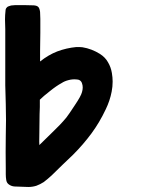

<svg xmlns="http://www.w3.org/2000/svg" viewBox="-22 -744 602 765"><path d="M282.2 -556.6Q288.1 -556.6 293.9 -556.6Q300.8 -556.6 306.6 -555.7Q325.2 -552.7 342.8 -545.9Q360.4 -539.1 376 -529.3Q397.5 -515.6 408.2 -496.1Q419.9 -476.6 423.8 -453.1Q426.8 -435.5 426.8 -418.9Q426.8 -398.4 422.9 -378.9Q416 -342.8 399.4 -308.6Q375 -256.8 342.8 -212.9Q309.6 -168 269.5 -127.9Q248 -107.4 226.6 -86.9Q205.1 -65.4 183.6 -44.9Q175.8 -38.1 168 -31.2Q160.2 -24.4 152.3 -18.6Q138.7 -9.8 123 -3.9Q107.4 1 90.8 1Q77.1 1 62.5 0Q48.8 0 35.2 -1Q23.4 -2 13.7 -8.8Q4.9 -14.6 2.9 -26.4Q1 -38.1 1 -49.8Q1 -61.5 1 -73.2Q0 -136.7 1 -201.2Q2.9 -265.6 1 -329.1Q-2 -404.3 -1 -478.5Q-1 -553.7 -1 -627.9Q-1 -648.4 -2 -665Q-2 -666 -2 -668Q-2 -683.6 0 -701.2Q0 -709 4.9 -713.9Q8.8 -718.8 17.6 -720.7Q22.5 -722.7 28.3 -722.7Q33.2 -723.6 39.1 -723.6Q57.6 -723.6 75.2 -723.6Q92.8 -723.6 112.3 -722.7Q126 -721.7 130.9 -715.8Q135.7 -710.9 137.7 -696.3Q137.7 -694.3 138.7 -668.9Q138.7 -644.5 138.7 -613.3Q138.7 -574.2 137.7 -539.1Q137.7 -502.9 137.7 -499Q137.7 -499 137.7 -499Q170.9 -525.4 206.1 -539.1Q242.2 -552.7 282.2 -556.6ZM242.2 -275.4Q252.9 -289.1 276.4 -325.2Q300.8 -361.3 304.7 -377Q310.5 -396.5 304.7 -412.1Q299.8 -427.7 280.3 -427.7Q265.6 -428.7 251 -424.8Q235.4 -420.9 223.6 -413.1Q202.1 -401.4 176.8 -380.9Q150.4 -360.4 136.7 -346.7Q136.7 -334 136.7 -317.4Q136.7 -301.8 135.7 -289.1Q135.7 -260.7 134.8 -214.8Q133.8 -168.9 134.8 -166Q134.8 -166 134.8 -166Q151.4 -181.6 184.6 -214.8Q218.8 -247.1 242.2 -275.4Z"/></svg>

Font: KARPATY Font
Style: Regular
Weight: 400
Designer: Inna Sieryk
Version: Version 1.1